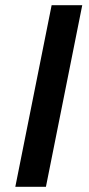

<svg xmlns="http://www.w3.org/2000/svg" viewBox="-20 -720 342 740"><path d="M297 -700 157 0H39L179 -700Z"/></svg>

Font: Argentum Sans
Style: Italic
Weight: 400
Italic angle: -11.3099°
Designer: Julieta Ulanovsky, Owen Earl, Rasmus Andersson, Cristiano Sobral
Foundry: The Argentum Sans Project Authors
Version: Version 3.131; ttfautohint (v1.8.4.7-5d5b-dirty)